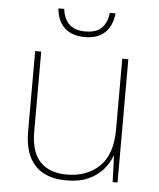

<svg xmlns="http://www.w3.org/2000/svg" viewBox="-52 -763 678 819"><g transform="rotate(5 286.5 -354.0)"><path d="M481 -528V0H460L456 -111H454Q443 -81 419 -53Q395 -25 356.5 -7.5Q318 10 262 10Q174 10 128 -39Q82 -88 82 -182V-528H108V-186Q108 -98 148 -56.5Q188 -15 262 -15Q348 -15 401.5 -66.5Q455 -118 455 -226V-528ZM410 -718Q396 -606 287 -606Q233 -606 201.5 -634.5Q170 -663 165 -718H190Q194 -678 217.5 -654Q241 -630 287 -630Q336 -630 358.5 -654Q381 -678 385 -718Z"/></g></svg>

Font: Noto Sans Cherokee Thin
Style: Regular
Weight: 100
Designer: Monotype Design Team
Foundry: Monotype Imaging Inc.
Version: Version 2.001; ttfautohint (v1.8.4.7-5d5b)